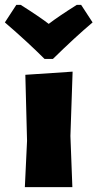

<svg xmlns="http://www.w3.org/2000/svg" viewBox="-59 -768 400 788"><path d="M274 -748 321 -676Q252 -618 158 -526H124Q54 -596 -39 -676L8 -748H26Q102 -700 141 -670Q180 -700 256 -748ZM43 0 52 -190 45 -461 239 -474 230 -210 238 0Z"/></svg>

Font: Alegreya Sans SC Black
Style: Regular
Weight: 900
Designer: Juan Pablo del Peral
Foundry: Huerta Tipografica
Version: Version 2.007